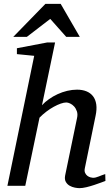

<svg xmlns="http://www.w3.org/2000/svg" viewBox="-20 -955 564 987"><path d="M320.3 -765.6 238.3 -857.9 118.2 -765.6H48.3L213.4 -935.1H292L390.1 -765.6ZM522 -24.9Q515.6 -22.5 499.8 -16.6Q483.9 -10.7 464.4 -4.2Q444.8 2.4 424.3 7.3Q403.8 12.2 388.2 12.2Q378.9 12.2 364.7 9.5Q350.6 6.8 338.1 -0.2Q325.7 -7.3 318.4 -20Q311 -32.7 314.9 -53.2L376 -348.1Q380.4 -367.7 375.2 -382.8Q370.1 -397.9 360.8 -408Q351.6 -418 340.3 -423.1Q329.1 -428.2 320.8 -428.2Q309.1 -428.2 292.2 -422.4Q275.4 -416.5 256.6 -406.2Q237.8 -396 218.8 -381.6Q199.7 -367.2 183.1 -350.1L109.9 0H18.1L155.8 -668L66.9 -676.8V-707L223.1 -736.8H263.2L195.8 -414.1Q210.9 -430.7 231.7 -445.3Q252.4 -460 276.1 -470.9Q299.8 -481.9 325.4 -488Q351.1 -494.1 376 -494.1Q403.3 -494.1 424.3 -485.6Q445.3 -477.1 458.3 -460.2Q471.2 -443.4 474.9 -418Q478.5 -392.6 471.2 -358.9L416 -89.8Q413.1 -75.7 417.5 -66.2Q421.9 -56.6 429.4 -51Q437 -45.4 445.3 -43.2Q453.6 -41 458 -41Q471.7 -41 487.8 -47.9Q503.9 -54.7 521 -60.1Z"/></svg>

Font: Charis SIL APac
Style: Italic
Weight: 400
Italic angle: -11°
Foundry: SIL International
Version: Version 5.000